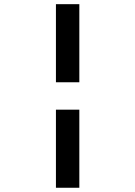

<svg xmlns="http://www.w3.org/2000/svg" viewBox="-20 -719 642 910"><path d="M245.1 -699.2H356V-329.1H245.1ZM245.1 -199.2H356V170.9H245.1Z"/></svg>

Font: Hack
Style: Bold Italic
Weight: 700
Italic angle: -11°
Monospace: yes
Designer: Christopher Simpkins
Foundry: Christopher Simpkins
Version: Version 2.017; ttfautohint (v1.4.1) -l 4 -r 80 -G 350 -x 0 -